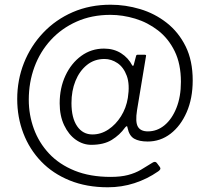

<svg xmlns="http://www.w3.org/2000/svg" viewBox="-20 -681 874 814"><path d="M650 46Q604 78 550 95.5Q496 113 437 113Q347 113 275.5 84Q204 55 154.5 3.5Q105 -48 79 -116Q53 -184 53 -261Q53 -342 81.5 -414Q110 -486 163 -542Q216 -598 288.5 -629.5Q361 -661 449 -661Q512 -661 574 -642.5Q636 -624 686.5 -584.5Q737 -545 767 -484.5Q797 -424 797 -340Q797 -264 771.5 -205.5Q746 -147 703 -114Q660 -81 606 -81Q570 -81 549 -93Q528 -105 521 -138Q520 -146 517.5 -146Q515 -146 510 -140Q488 -109 454 -88Q420 -67 367 -67Q332 -67 301.5 -88.5Q271 -110 252 -150Q233 -190 233 -243Q233 -308 257.5 -360.5Q282 -413 324.5 -444Q367 -475 421 -475Q462 -475 493 -455.5Q524 -436 541 -403Q542 -402 544 -402Q546 -402 547 -406L557 -444Q558 -449 564 -449H593Q601 -449 599 -443L561 -214Q553 -164 564.5 -144Q576 -124 607 -124Q646 -124 677.5 -150Q709 -176 728 -223.5Q747 -271 747 -334Q747 -410 720.5 -464Q694 -518 650 -552Q606 -586 553 -602Q500 -618 448 -618Q369 -618 305 -589.5Q241 -561 195.5 -511.5Q150 -462 126 -397Q102 -332 102 -258Q102 -194 123.5 -135Q145 -76 188 -30Q231 16 296.5 42.5Q362 69 449 69Q492 69 522.5 61Q553 53 577 39Q601 25 626 9Q638 1 645 10L657 26Q662 33 658.5 38Q655 43 650 46ZM283 -244Q283 -181 307 -146Q331 -111 372 -111Q408 -111 439.5 -132Q471 -153 493 -188Q515 -223 522 -266Q531 -323 517.5 -359.5Q504 -396 478 -413.5Q452 -431 423 -431Q380 -431 348.5 -405.5Q317 -380 300 -338Q283 -296 283 -244Z"/></svg>

Font: Libre Franklin Thin
Style: Regular
Weight: 100
Designer: Pablo Impallari, Rodrigo Fuenzalida, Nhung Nguyen
Foundry: Impallari Type
Version: Version 3.000